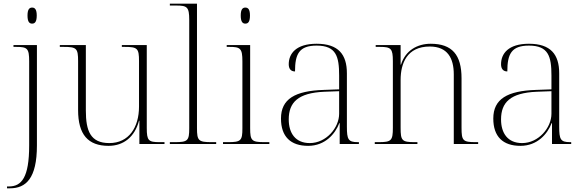

<svg xmlns="http://www.w3.org/2000/svg" viewBox="-20 -780 3164 1040"><path d="M154 -652C169 -652 179 -662 179 -696C179 -729 169 -739 154 -739C139 -739 129 -729 129 -696C129 -662 139 -652 154 -652ZM18 240H34C120 240 180 187 180 8V-536H53V-526H68C128 -526 138 -518 138 -448V8C138 181 97 230 28 230H18Z M568 10C650 10 710 -39 733 -126H735V0H871V-10H845C784 -10 775 -18 775 -87V-536H640V-526H655C725 -526 733 -518 733 -449V-203C733 -90 678 -5 572 -5C470 -5 445 -71 445 -181V-536H304V-526H325C395 -526 403 -518 403 -449V-184C403 -51 457 10 568 10Z M900 0H1151V-10H1126C1055 -10 1047 -18 1047 -86V-760H900V-750H935C994 -750 1005 -742 1005 -672V-85C1005 -18 997 -10 927 -10H900Z M1309 -652C1324 -652 1334 -662 1334 -696C1334 -729 1324 -739 1309 -739C1294 -739 1284 -729 1284 -696C1284 -662 1294 -652 1309 -652ZM1188 0H1439V-10H1413C1343 -10 1335 -18 1335 -86V-536H1208V-526H1223C1282 -526 1293 -518 1293 -448V-85C1293 -18 1285 -10 1215 -10H1188Z M1649 10C1741 10 1796 -55 1818 -113H1820V0H1924V-10H1918C1866 -10 1859 -25 1859 -94V-383C1859 -485 1813 -543 1695 -543C1584 -543 1544 -490 1544 -432C1544 -408 1555 -393 1578 -393C1578 -487 1600 -533 1695 -533C1801 -533 1817 -474 1817 -371V-296L1734 -293C1578 -288 1502 -244 1502 -138C1502 -40 1554 10 1649 10ZM1658 -5C1580 -5 1544 -59 1544 -133C1544 -225 1594 -277 1737 -283L1817 -286V-164C1817 -88 1747 -5 1658 -5Z M2010 0H2241V-10H2227C2157 -10 2150 -18 2150 -88V-347C2150 -436 2184 -528 2308 -528C2404 -528 2438 -465 2438 -377V0H2570V-10H2557C2487 -10 2480 -18 2480 -88V-356C2480 -483 2429 -543 2313 -543C2241 -543 2176 -507 2152 -430H2150V-536H2015V-526H2038C2098 -526 2108 -517 2108 -449V-88C2108 -18 2100 -10 2030 -10H2010Z M2799 10C2891 10 2946 -55 2968 -113H2970V0H3074V-10H3068C3016 -10 3009 -25 3009 -94V-383C3009 -485 2963 -543 2845 -543C2734 -543 2694 -490 2694 -432C2694 -408 2705 -393 2728 -393C2728 -487 2750 -533 2845 -533C2951 -533 2967 -474 2967 -371V-296L2884 -293C2728 -288 2652 -244 2652 -138C2652 -40 2704 10 2799 10ZM2808 -5C2730 -5 2694 -59 2694 -133C2694 -225 2744 -277 2887 -283L2967 -286V-164C2967 -88 2897 -5 2808 -5Z"/></svg>

Font: Noto Serif Display ExtraLight
Style: Regular
Weight: 200
Designer: Monotype Design Team
Foundry: Monotype Imaging Inc.
Version: Version 2.009